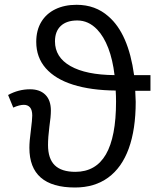

<svg xmlns="http://www.w3.org/2000/svg" viewBox="-20 -791 687 820"><path d="M105.5 -159.7Q105.5 -188 111.8 -233.9Q117.7 -280.8 117.7 -297.4Q117.7 -321.3 108.2 -332.3Q98.6 -343.3 82 -343.3Q63 -343.3 36.6 -331.5L14.6 -385.3Q59.1 -409.7 108.4 -409.7Q150.4 -409.7 173.8 -386.2Q197.3 -362.8 197.3 -318.8Q197.3 -293 190.9 -250Q185.1 -204.6 185.1 -171.9Q185.1 -113.3 213.9 -85.2Q242.7 -57.1 301.8 -57.1Q389.2 -57.1 432.4 -131.8Q475.6 -206.5 475.6 -356.9Q475.6 -381.8 474.1 -404.3Q368.7 -405.3 292.5 -429.2Q216.3 -453.1 175.5 -499.5Q134.8 -545.9 134.8 -612.3Q134.8 -661.6 156.2 -697.3Q177.7 -732.9 216.6 -751.7Q255.4 -770.5 307.1 -770.5Q387.7 -770.5 443.4 -720.7Q528.3 -647.5 552.7 -470.2H622.6V-403.3H557.6L558.1 -391.1Q559.6 -370.6 559.6 -356Q559.6 -238.3 529.8 -156.5Q500 -74.7 441.9 -32.5Q383.8 9.8 300.3 9.8Q105.5 9.8 105.5 -159.7ZM395 -665Q357.9 -703.6 310.1 -703.6Q264.6 -703.6 239.7 -680.4Q214.8 -657.2 214.8 -614.3Q214.8 -546.4 281 -508.8Q347.2 -471.2 469.2 -470.2Q461.4 -536.1 442.4 -585.7Q423.3 -635.3 395 -665Z"/></svg>

Font: Viking Open Sans
Style: Regular
Weight: 400
Foundry: Ascender Corporation
Version: Version 2.001